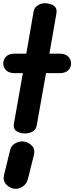

<svg xmlns="http://www.w3.org/2000/svg" viewBox="-26 -832 462 1197"><path d="M128.5 0Q100.5 0 77.8 -14Q55 -28 61 -62.5L116.5 -376H65Q31 -376 12.8 -393Q-5.5 -410 -5.5 -436Q-5.5 -462.5 12.8 -480Q31 -497.5 65 -497.5H138L183.5 -760.5Q187.5 -784.5 209 -798.2Q230.5 -812 253.5 -812Q273 -812 291 -806Q309 -800 319.5 -786Q330 -772 325.5 -747L282 -497.5H345.5Q380 -497.5 398.5 -480Q417 -462.5 417 -436Q417 -410 398.5 -393Q380 -376 345.5 -376H261L203 -50.5Q198 -23 176.8 -11.5Q155.5 0 128.5 0ZM60 344Q31.5 339.5 11.2 316.5Q-9 293.5 -1 259.5L35.5 111Q40.5 78 66.8 62.8Q93 47.5 120.5 50Q151 53.5 172.5 76Q194 98.5 185.5 133.5L148.5 282.5Q140.5 315.5 113.5 332.2Q86.5 349 60 344Z"/></svg>

Font: Edu AU VIC WA NT Pre
Style: Bold
Weight: 700
Designer: Tina and Corey Anderson, Eben Sorkin, Mirko Velimirovic
Foundry: Google for Education
Version: Version 1.001